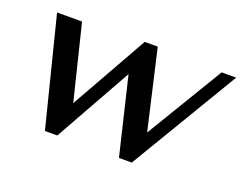

<svg xmlns="http://www.w3.org/2000/svg" viewBox="-86 -661 1052 831"><g transform="rotate(20 439.5 -245.0)"><path d="M54 -490H169L254 -145L454 -500H514L598 -135L812 -490H879L580 10H521L436 -345L237 10H180Z"/></g></svg>

Font: Fahkwang Medium
Style: Italic
Weight: 500
Italic angle: -10°
Version: Version 1.000; ttfautohint (v1.6)